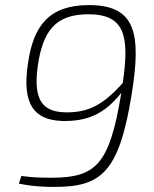

<svg xmlns="http://www.w3.org/2000/svg" viewBox="-20 -722 605 754"><path d="M329 -702C173 -702 111 -621 90 -474C66 -317 108 -241 250 -247C333 -251 394 -279 456 -357V-355C410 -75 357 -25 184 -24C139 -24 108 -25 64 -31L54 -1C110 11 162 12 193 12C375 12 447 -41 497 -351C536 -593 512 -702 329 -702ZM255 -281C149 -277 108 -323 129 -468C149 -597 195 -666 327 -666C471 -666 489 -580 462 -396C386 -311 331 -284 255 -281Z"/></svg>

Font: Exo 2 Extra Light
Style: Italic
Weight: 250
Italic angle: -8°
Designer: Natanael Gama
Version: Version 1.001;PS 001.001;hotconv 1.0.88;makeotf.lib2.5.64775